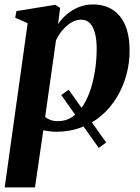

<svg xmlns="http://www.w3.org/2000/svg" viewBox="-22 -566 613 840"><path d="M442.5 57.5 410 81 246 -150 278.5 -173.5ZM-1.5 254 99 -464.5 44.5 -488.5 50 -517.5 220 -545 241 -531.5 232 -460.5Q247.5 -484 270.5 -503.5Q293.5 -523 322.5 -534.8Q351.5 -546.5 384 -546.5Q435.5 -546.5 471.5 -523Q507.5 -499.5 526.2 -454.5Q545 -409.5 545 -344.5Q545 -290.5 531 -238.8Q517 -187 490 -141.8Q463 -96.5 424 -62.2Q385 -28 334.2 -8.8Q283.5 10.5 222.5 10.5Q209 10.5 194.8 8.5Q180.5 6.5 167.5 4L131 254ZM175.5 -54.5Q185 -46 199 -41Q213 -36 232 -36Q267.5 -36 295 -55Q322.5 -74 342.8 -106.2Q363 -138.5 375.8 -179.5Q388.5 -220.5 394.8 -265.2Q401 -310 401 -352.5Q401 -391 393.8 -419.8Q386.5 -448.5 371.5 -464.2Q356.5 -480 332.5 -480Q309.5 -480 288 -466.2Q266.5 -452.5 249.5 -431.8Q232.5 -411 223 -389.5Z"/></svg>

Font: Merriweather 72pt
Style: Bold Italic
Weight: 700
Italic angle: -7.8°
Version: Version 2.101